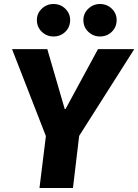

<svg xmlns="http://www.w3.org/2000/svg" viewBox="-20 -938 690 958"><path d="M375 -260 344 0H177L209 -259L40 -693H216L303 -394H307L469 -693H650ZM247 -756Q213 -756 188.5 -779.5Q164 -803 164 -838Q164 -871 188.5 -894.5Q213 -918 247 -918Q282 -918 306 -894.5Q330 -871 330 -838Q330 -803 306 -779.5Q282 -756 247 -756ZM479 -756Q445 -756 420.5 -779.5Q396 -803 396 -838Q396 -871 420.5 -894.5Q445 -918 479 -918Q514 -918 538 -894.5Q562 -871 562 -838Q562 -803 538 -779.5Q514 -756 479 -756Z"/></svg>

Font: Qjlgwqiwhsfqbnnlvksmvfsycuq
Style: Regular
Weight: 700
Italic angle: -8°
Designer: Carrois Corporate & Edenspiekermann
Foundry: Carrois Corporate GbR & Edenspiekermann AG
Version: Version 2.001